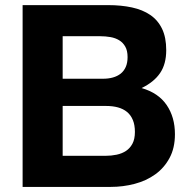

<svg xmlns="http://www.w3.org/2000/svg" viewBox="-20 -734 744 754"><path d="M394 -122.1Q417 -122.1 438 -126.5Q459 -130.9 474.9 -141.4Q490.7 -151.9 500.2 -169.9Q509.8 -188 509.8 -215.8Q509.8 -243.2 501.7 -262.7Q493.7 -282.2 478.8 -294.4Q463.9 -306.6 443.1 -312.3Q422.4 -317.9 397 -317.9H226.1V-122.1ZM404.8 -713.9Q456.1 -713.9 498 -704.8Q540 -695.8 570.1 -675.3Q600.1 -654.8 616.5 -620.8Q632.8 -586.9 632.8 -537.1Q632.8 -482.4 608.6 -447Q584.5 -411.6 536.1 -388.2Q602.1 -369.1 634.5 -321.5Q667 -273.9 667 -207Q667 -152.8 645.8 -113.5Q624.5 -74.2 589.4 -49.1Q554.2 -23.9 508.8 -12Q463.4 0 415 0H68.8V-713.9ZM384.8 -424.8Q405.8 -424.8 423.3 -429.7Q440.9 -434.6 453.9 -444.8Q466.8 -455.1 473.9 -471.2Q481 -487.3 481 -509.8Q481 -535.2 471.9 -551Q462.9 -566.9 448 -575.9Q433.1 -585 413.6 -588.4Q394 -591.8 373 -591.8H226.1V-424.8Z"/></svg>

Font: XB Khoramshahr
Style: Bold
Weight: 700
Designer: Behnam
Foundry: Irmug
Version: Version 8.005 2009